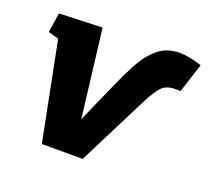

<svg xmlns="http://www.w3.org/2000/svg" viewBox="-100 -674 867 799"><g transform="rotate(20 333.5 -274.5)"><path d="M667 -532 625 -402Q619 -403 613 -403Q607 -403 602 -403Q562 -403 541.5 -380.5Q521 -358 496 -309L339 2H158L72 -433L26 -446L39 -533L230 -540L277 -151L355 -328Q380 -385 407.5 -436Q435 -487 473.5 -519Q512 -551 569 -551Q609 -551 667 -532Z"/></g></svg>

Font: Bitter ExtraBold
Style: Italic
Weight: 800
Italic angle: -9°
Designer: Sol Matas, and Bitter project Authors
Foundry: Sol Matas
Version: Version 2.001